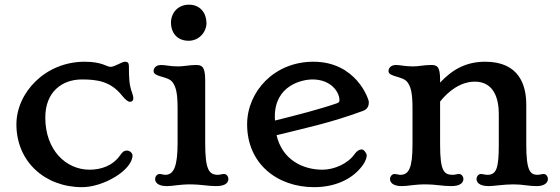

<svg xmlns="http://www.w3.org/2000/svg" viewBox="-20 -773 2346 805"><path d="M48.8 -251.5C48.8 -96.2 167.5 11.7 324.2 11.7C415 11.7 535.6 -60.5 535.6 -121.6C535.6 -129.9 524.9 -143.1 509.8 -141.6C499 -140.6 493.7 -136.2 483.4 -121.6C452.1 -77.1 402.3 -61.5 355.5 -61.5C256.8 -61.5 169.9 -143.6 169.9 -280.3C169.9 -389.2 241.7 -439.9 323.2 -439.9C385.7 -439.9 442.9 -432.6 490.2 -374C507.3 -352.5 517.6 -346.2 524.9 -346.2C533.2 -346.2 539.1 -351.1 539.1 -360.8C539.1 -366.2 537.6 -373.5 534.2 -382.8C521.5 -418 520.5 -443.4 520.5 -495.1C520.5 -509.8 515.1 -514.2 504.4 -514.2C490.2 -514.2 461.4 -492.7 443.4 -492.7C427.2 -492.7 408.7 -514.2 335 -514.2C168.9 -514.2 48.8 -383.8 48.8 -251.5Z M771 -602.1C815.9 -602.1 845.7 -640.1 845.7 -675.8C845.7 -715.8 821.8 -753.4 772 -753.4C727.5 -753.4 696.8 -720.7 696.8 -677.2C696.8 -641.1 718.3 -602.1 771 -602.1ZM630.4 -22.5C630.4 -11.2 638.2 7.3 679.7 7.3C707.5 7.3 729.5 0 781.2 0C818.4 0 852.1 7.3 886.2 7.3C928.2 7.3 937.5 -9.3 937.5 -22.5C937.5 -32.7 930.7 -43.5 918.9 -43.5C909.7 -43.5 901.9 -40 895 -40C856.4 -40 840.3 -59.6 840.3 -174.3V-438C840.3 -496.1 824.7 -500.5 801.3 -500.5C773.9 -500.5 750.5 -494.6 727.5 -494.6C692.4 -494.6 674.3 -500.5 655.8 -500.5C630.4 -500.5 624 -483.9 624 -475.1C624 -449.2 683.6 -454.6 703.1 -428.7C716.8 -409.7 724.6 -386.7 724.6 -317.9V-174.3C724.6 -76.2 709 -40 672.9 -40C666 -40 657.2 -43.5 648.9 -43.5C638.2 -43.5 630.4 -32.7 630.4 -22.5Z M1016.1 -251.5C1016.1 -86.4 1142.6 11.7 1296.9 11.7C1379.9 11.7 1454.1 -18.1 1498.5 -77.1C1515.1 -99.1 1517.6 -115.2 1517.6 -121.6C1517.6 -129.9 1505.9 -146.5 1497.1 -146.5C1486.8 -146.5 1476.1 -140.6 1466.3 -126.5C1438.5 -86.4 1380.4 -61.5 1332 -61.5C1248.5 -61.5 1163.1 -104 1139.6 -206.1C1254.4 -234.9 1363.3 -256.8 1502 -308.1C1523.9 -316.4 1526.4 -332.5 1526.4 -345.2C1526.4 -357.4 1473.6 -514.2 1293.9 -514.2C1128.4 -514.2 1016.1 -387.7 1016.1 -251.5ZM1132.8 -267.6C1132.3 -273.4 1132.3 -278.8 1132.3 -284.7C1132.3 -413.6 1244.1 -439.9 1290.5 -439.9C1366.7 -439.9 1403.3 -388.2 1403.3 -352.5C1403.3 -347.7 1401.9 -343.3 1393.6 -340.3C1323.2 -315.9 1227.5 -291 1132.8 -267.6Z M1615.2 -22.5C1615.2 -11.2 1623.5 7.3 1664.6 7.3C1692.4 7.3 1713.9 0 1766.1 0C1803.7 0 1836.9 7.3 1871.6 7.3C1913.1 7.3 1922.9 -9.3 1922.9 -22.5C1922.9 -32.7 1915.5 -43.5 1904.3 -43.5C1895 -43.5 1886.7 -40 1879.9 -40C1842.3 -40 1825.2 -52.7 1825.2 -167V-347.2C1860.8 -392.6 1913.1 -430.7 1970.7 -430.7C2053.2 -430.7 2071.3 -355 2071.3 -296.4V-167C2071.3 -66.9 2061.5 -40 2022.9 -40C2012.7 -40 2005.4 -43.5 1997.1 -43.5C1985.4 -43.5 1978 -32.7 1978 -22.5C1978 -11.2 1985.8 7.3 2029.8 7.3C2050.8 7.3 2091.3 0 2132.8 0C2172.4 0 2194.8 7.3 2230 7.3C2268.1 7.3 2277.3 -11.2 2277.3 -22.5C2277.3 -32.2 2270.5 -43.5 2259.8 -43.5C2251 -43.5 2241.2 -40 2233.9 -40C2202.6 -40 2186.5 -57.6 2186.5 -167V-334.5C2186.5 -414.6 2157.7 -514.2 2014.6 -514.2C1933.6 -514.2 1876.5 -481.4 1825.2 -426.8V-439.9C1825.2 -498 1809.6 -500.5 1786.1 -500.5C1758.8 -500.5 1735.4 -494.6 1712.4 -494.6C1675.8 -494.6 1659.2 -500.5 1640.6 -500.5C1615.2 -500.5 1608.9 -483.9 1608.9 -475.1C1608.9 -449.7 1668.5 -454.6 1688 -428.7C1702.1 -409.7 1709.5 -385.7 1709.5 -317.9V-167C1709.5 -68.8 1694.3 -40 1658.2 -40C1651.4 -40 1642.6 -43.5 1633.8 -43.5C1623.5 -43.5 1615.2 -32.7 1615.2 -22.5Z"/></svg>

Font: Stoke
Style: Regular
Weight: 400
Designer: Nicole Fally
Foundry: Nicole Fally
Version: Version 1.002